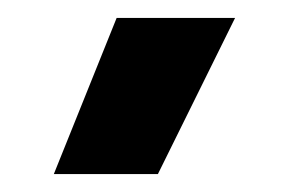

<svg xmlns="http://www.w3.org/2000/svg" viewBox="-20 -763 322 214"><path d="M110 -743H242L156 -569H40Z"/></svg>

Font: Prompt Medium
Style: Regular
Weight: 500
Designer: Katatrad Team
Foundry: CadsonDemak
Version: Version 1.001